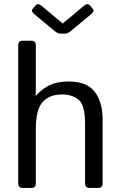

<svg xmlns="http://www.w3.org/2000/svg" viewBox="-20 -920 591 940"><path d="M147 -851.6Q129.9 -865.7 141.1 -878.4L154.3 -893.6Q165.5 -906.2 182.1 -892.6L286.6 -805.2H287.6L392.1 -892.6Q408.7 -906.2 419.9 -893.6L433.1 -878.4Q444.3 -865.7 427.2 -851.6L326.7 -768.1Q311.5 -755.4 299.3 -755.4H274.9Q262.7 -755.4 247.6 -768.1ZM91.3 0Q69.3 0 69.3 -22V-698.7Q69.3 -720.7 91.3 -720.7H133.3Q155.3 -720.7 155.3 -698.7V-481Q155.3 -466.3 154.3 -451.7H156.2Q188 -486.8 224.6 -503.9Q261.2 -521 315.9 -521Q404.8 -521 443.6 -470.9Q482.4 -420.9 482.4 -334V-22Q482.4 0 460.4 0H418.5Q396.5 0 396.5 -22V-310.5Q396.5 -406.2 364.7 -431.9Q333 -457.5 284.2 -457.5Q220.7 -457.5 188 -419.7Q155.3 -381.8 155.3 -290V-22Q155.3 0 133.3 0Z"/></svg>

Font: Istok Web
Style: Regular
Weight: 400
Designer: Andrey V. Panov
Foundry: Andrey V. Panov
Version: Version 1.0.2g